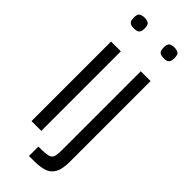

<svg xmlns="http://www.w3.org/2000/svg" viewBox="-322 -898 1082 1082"><g transform="rotate(45 219.0 -357.0)"><path d="M62 0V-634H140V0ZM101 -777Q88 -777 78 -780Q68 -783 62.5 -792Q57 -801 57 -820Q57 -849 69.5 -856Q82 -863 101 -863Q119 -863 131.5 -856Q144 -849 144 -820Q144 -801 138.5 -792Q133 -783 123 -780Q113 -777 101 -777ZM191 149V74H221Q248 73 264 69.5Q280 66 287.5 57Q295 48 297 30.5Q299 13 299 -17V-204H377V10Q377 68 360 98Q343 128 311 138.5Q279 149 234 149ZM299 -194V-634H377V-194ZM339 -777Q326 -777 316 -780Q306 -783 300.5 -792Q295 -801 295 -820Q295 -849 307.5 -856Q320 -863 339 -863Q357 -863 369 -856Q381 -849 381 -820Q381 -801 375.5 -792Q370 -783 360.5 -780Q351 -777 339 -777Z"/></g></svg>

Font: Matangi Medium
Style: Regular
Weight: 500
Designer: Prashant Pant
Foundry: The Graphic Ant
Version: Version 3.002